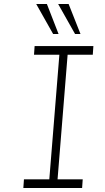

<svg xmlns="http://www.w3.org/2000/svg" viewBox="-20 -934 524 954"><path d="M225 -43 275 -662H149L152 -705H444L441 -662H316L266 -43H391L388 0H96L99 -43ZM271 -765H244L160 -914H213ZM380 -765H353L269 -914H321Z"/></svg>

Font: Iunito ExtraLight
Style: Italic
Weight: 200
Italic angle: -4.541°
Designer: Vernon Adams
Foundry: Vernon Adams
Version: Version 2.001;November 30, 2019;FontCreator 12.0.0.2547 64-b